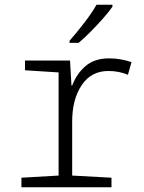

<svg xmlns="http://www.w3.org/2000/svg" viewBox="-20 -786 603 806"><path d="M70 0V-40L226 -49V-482L85 -491V-532H274L280 -427H283Q302 -477 339.5 -509Q377 -541 438 -541Q464 -541 488.5 -536.5Q513 -532 532 -525L517 -472Q480 -488 435 -488Q363 -488 323 -428.5Q283 -369 283 -276V-49L448 -40V0ZM272 -615Q301 -648 333.5 -690Q366 -732 385 -766H452V-758Q437 -736 412.5 -708.5Q388 -681 361 -653.5Q334 -626 310 -606H272Z"/></svg>

Font: Noto Sans Mono SemiCondensed Light
Style: Regular
Weight: 300
Width: 4
Designer: Monotype Design Team
Foundry: Monotype Imaging Inc.
Version: Version 2.014; ttfautohint (v1.8.4.7-5d5b)